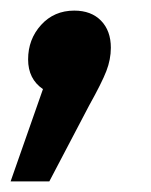

<svg xmlns="http://www.w3.org/2000/svg" viewBox="-53 -169 284 362"><path d="M156 -79Q156 -57 147.5 -35Q139 -13 115 30L40 173H-33L28 -1Q0 -20 0 -57Q0 -95 24.5 -122Q49 -149 87 -149Q119 -149 137.5 -130Q156 -111 156 -79Z"/></svg>

Font: Fira Sans Extra Condensed SemiBold
Style: Italic
Weight: 600
Width: 3
Italic angle: -8°
Designer: Carrois Corporate & Edenspiekermann AG
Foundry: Carrois Corporate GbR & Edenspiekermann AG
Version: Version 4.203